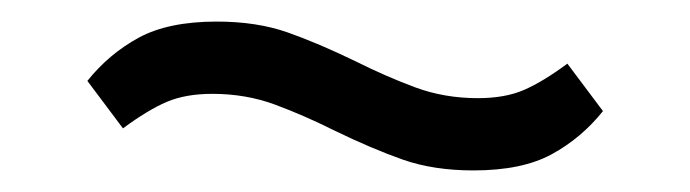

<svg xmlns="http://www.w3.org/2000/svg" viewBox="-20 -394 640 178"><path d="M419 -236Q382 -236 353.5 -246Q325 -256 290 -273Q262 -287 235 -297Q208 -307 177 -307Q152 -307 134.5 -299.5Q117 -292 94 -275L61 -319Q81 -344 108.5 -359Q136 -374 181 -374Q218 -374 246.5 -364Q275 -354 310 -337Q338 -323 365 -313Q392 -303 423 -303Q448 -303 465.5 -310.5Q483 -318 506 -335L539 -291Q519 -266 491.5 -251Q464 -236 419 -236Z"/></svg>

Font: IBM Plex Sans Devanagari
Style: Regular
Weight: 400
Designer: Mike Abbink, Paul van der Laan, Pieter van Rosmalen, Erin McLaughlin
Foundry: Bold Monday
Version: Version 1.1